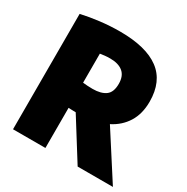

<svg xmlns="http://www.w3.org/2000/svg" viewBox="-170 -896 1015 1042"><g transform="rotate(30 338.0 -375.0)"><path d="M49.5 0V-723Q102.5 -735 164 -742.5Q225.5 -750 288.5 -750Q451.5 -750 534.2 -688.5Q617 -627 617 -500Q617 -424 583.8 -370.5Q550.5 -317 491 -287L675.5 0H454.5L298 -250Q285.5 -250 274.8 -250.5Q264 -251 252.5 -251.5V0ZM313.5 -405.5Q366 -405.5 394.8 -426.5Q423.5 -447.5 423.5 -500Q423.5 -549.5 395 -573Q366.5 -596.5 315 -596.5Q296 -596.5 280.8 -594.8Q265.5 -593 252.5 -591V-409Q267 -407.5 281.5 -406.5Q296 -405.5 313.5 -405.5Z"/></g></svg>

Font: Encode Sans Semi Condensed Black
Style: Regular
Weight: 900
Width: 4
Designer: Multiple Designers
Foundry: Impallari Type
Version: Version 3.000; ttfautohint (v1.8.3) -l 8 -r 50 -G 200 -x 14 